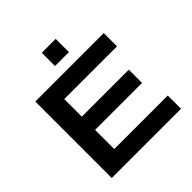

<svg xmlns="http://www.w3.org/2000/svg" viewBox="-226 -1049 1220 1220"><g transform="rotate(-45 384.5 -438.5)"><path d="M87 0V-687H702V-568H228V-410H650V-291H228V-119H709V0ZM335 -758V-877H460V-758Z"/></g></svg>

Font: Archivo SemiExpanded SemiBold
Style: Regular
Weight: 600
Width: 6
Designer: Hector Gatti
Foundry: Omnibus-Type
Version: Version 2.001